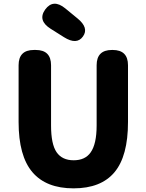

<svg xmlns="http://www.w3.org/2000/svg" viewBox="-20 -1019 803 1053"><path d="M82 -350V-661Q82 -745 166 -745H176Q260 -745 260 -661V-331Q260 -228 290.5 -184Q321 -140 384 -140Q447 -140 477 -183Q510 -229 510 -331V-661Q510 -745 594 -745H598Q682 -745 682 -661V-350Q682 -163 608 -74.5Q534 14 383.5 14Q233 14 157.5 -75Q82 -164 82 -350ZM435 -819Q401 -771 331 -815L258 -861Q185 -907 228 -967Q272 -1027 338 -973L405 -918Q469 -866 435 -819Z"/></svg>

Font: Resource Han Rounded JP Heavy
Style: Regular
Weight: 900
Designer: Cyano Hao (round all glyphs); Ryoko NISHIZUKA 西塚涼子 (kana, bopomofo & ideographs); Paul D. Hunt (Latin, Greek & Cyrillic)
Foundry: Cyano Hao
Version: 0.990